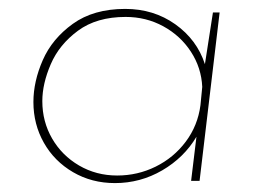

<svg xmlns="http://www.w3.org/2000/svg" viewBox="-20 -406 585 431"><path d="M473 -378 428 0H409L421 -99Q393 -52 344 -23.5Q295 5 238 5Q186 5 144 -19.5Q102 -44 78.5 -85.5Q55 -127 55 -177Q55 -223 76 -271Q97 -319 143.5 -352.5Q190 -386 261 -386Q325 -386 373.5 -351.5Q422 -317 440 -262L458 -378ZM434 -211Q432 -254 408.5 -290Q385 -326 346.5 -347Q308 -368 262 -368Q197 -368 155 -337Q113 -306 94 -262Q75 -218 75 -179Q75 -133 97 -95Q119 -57 157.5 -34.5Q196 -12 243 -12Q289 -12 329.5 -32Q370 -52 397 -88Q424 -124 430 -170Z"/></svg>

Font: Josefin Sans Thin
Style: Italic
Weight: 200
Italic angle: -7°
Designer: Santiago Orozco
Foundry: Typemade
Version: Version 2.000